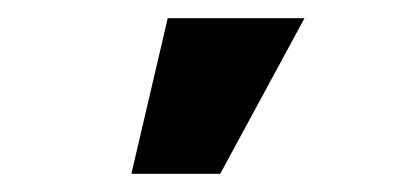

<svg xmlns="http://www.w3.org/2000/svg" viewBox="-20 -802 428 209"><path d="M123 -612.8 162.6 -782.2H311.5L219.7 -612.8Z"/></svg>

Font: Bert Sans Black
Style: Regular
Weight: 900
Designer: Christian Robertson, Adam Twardoch, & Cristiano Sobral
Foundry: Google
Version: Version 12.135;January 10, 2020;FontCreator 12.0.0.2547 64-b